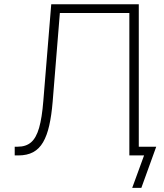

<svg xmlns="http://www.w3.org/2000/svg" viewBox="-20 -748 787 924"><path d="M50.8 0V-42H65.4Q105 -42 129.6 -63.2Q154.3 -84.5 168.2 -132.8Q182.1 -181.2 188.5 -262.2L226.6 -727.5H647.9V0H602.5V-685.5H268.1L233.4 -258.3Q228 -192.9 217 -144.3Q206.1 -95.7 187.3 -63.5Q168.5 -31.2 139.4 -15.6Q110.4 0 67.9 0ZM616.2 156.2 673.3 0H621.6V-42H731.9L660.2 156.2Z"/></svg>

Font: Inter 18pt ExtraLight
Style: Regular
Weight: 250
Designer: Rasmus Andersson
Foundry: rsms
Version: Version 4.001;git-66647c0bb